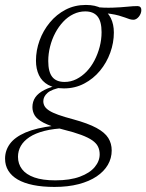

<svg xmlns="http://www.w3.org/2000/svg" viewBox="-84 -484 578 758"><path d="M443 -406Q435 -406 427.2 -408.5Q419.5 -411 409.5 -414.8Q399.5 -418.5 385.5 -422.5Q371.5 -426.5 351.5 -429.5Q331.5 -432.5 303 -433.5L284 -456.5Q328.5 -452.5 361.5 -453.8Q394.5 -455 418.2 -457.5Q442 -460 458.5 -460Q466 -460 470 -456Q474 -452 474 -444.5Q474 -437 471.2 -430.2Q468.5 -423.5 464 -418Q459.5 -412.5 454 -409.2Q448.5 -406 443 -406ZM171 -160.5Q195.5 -160.5 217.5 -171.5Q239.5 -182.5 257.8 -201.5Q276 -220.5 289 -245.5Q302 -270.5 309.5 -299Q317 -327.5 317 -357Q317 -399.5 301 -419.2Q285 -439 252.5 -439Q228 -439 205.8 -428.2Q183.5 -417.5 165.5 -398.2Q147.5 -379 134.2 -354Q121 -329 113.8 -300.5Q106.5 -272 106.5 -243Q106.5 -200.5 122.2 -180.5Q138 -160.5 171 -160.5ZM255 -464.5Q293 -464.5 317.2 -450.8Q341.5 -437 353.5 -412.5Q365.5 -388 365.5 -355.5Q365.5 -315 351.2 -275.8Q337 -236.5 310.8 -204.8Q284.5 -173 248.2 -154Q212 -135 168.5 -135Q131 -135 106.2 -148.8Q81.5 -162.5 69.8 -187.2Q58 -212 58 -244.5Q58 -285 72.2 -324.2Q86.5 -363.5 112.8 -395.2Q139 -427 175 -445.8Q211 -464.5 255 -464.5ZM131 254Q83.5 254 47 246.5Q10.5 239 -14 224.8Q-38.5 210.5 -51.2 189.8Q-64 169 -64 142.5Q-64 110 -44.8 83.8Q-25.5 57.5 16.5 39.2Q58.5 21 128.5 12.5L157 7.5L177.5 22Q127.5 23.5 91.5 32.8Q55.5 42 32.5 57.2Q9.5 72.5 -1.8 92.2Q-13 112 -13 135Q-13 163 3 184Q19 205 51.5 216.5Q84 228 134.5 228Q192.5 228 231.5 213.5Q270.5 199 290 175.5Q309.5 152 309.5 125.5Q309.5 108.5 303 95Q296.5 81.5 280.5 70.2Q264.5 59 236.5 48.5Q208.5 38 166 27.5Q114.5 14.5 88 0.5Q61.5 -13.5 52.8 -28.8Q44 -44 44 -61Q44 -83 55.5 -99.8Q67 -116.5 91.5 -129Q116 -141.5 153 -149L162 -139.5Q120 -132 103.5 -117.2Q87 -102.5 87 -84.5Q87 -74 92 -65Q97 -56 110 -47.5Q123 -39 146 -30.8Q169 -22.5 205 -13Q263.5 3 296.8 21Q330 39 343.5 60.8Q357 82.5 357 110Q357 140.5 341.8 166.8Q326.5 193 297.5 212.5Q268.5 232 226.5 243Q184.5 254 131 254Z"/></svg>

Font: Newsreader Light
Style: Italic
Weight: 300
Italic angle: -17°
Designer: Hugues Gentile
Foundry: Production Type
Version: Version 1.003